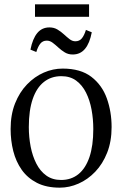

<svg xmlns="http://www.w3.org/2000/svg" viewBox="-20 -855 564 886"><path d="M29 -259.5Q29 -326 49.5 -377.8Q70 -429.5 104.8 -465.5Q139.5 -501.5 182 -520Q224.5 -538.5 269 -538.5Q352 -538.5 401.5 -500.5Q451 -462.5 473 -401Q495 -339.5 495 -268.5Q495 -202.5 474.5 -150.5Q454 -98.5 419.5 -62.5Q385 -26.5 342.5 -7.8Q300 11 256 11Q194 11 150.5 -11.2Q107 -33.5 80.2 -71.5Q53.5 -109.5 41.2 -158Q29 -206.5 29 -259.5ZM262 -24.5Q308.5 -24.5 341.8 -51.2Q375 -78 392.8 -130.2Q410.5 -182.5 410.5 -259.5Q410.5 -305.5 402.5 -349Q394.5 -392.5 377 -427.5Q359.5 -462.5 331.5 -483Q303.5 -503.5 263 -503.5Q216.5 -503.5 182.8 -477Q149 -450.5 131 -398.2Q113 -346 113 -268.5Q113 -222 121.5 -178.2Q130 -134.5 147.8 -99.8Q165.5 -65 193.8 -44.8Q222 -24.5 262 -24.5ZM120.5 -626Q130.5 -676.5 152 -702.5Q173.5 -728.5 208 -728.5Q229 -728.5 245.2 -718.8Q261.5 -709 275 -696.5Q288.5 -684 301.2 -674.2Q314 -664.5 327.5 -664.5Q346.5 -664.5 357.5 -677.8Q368.5 -691 376.5 -717L403.5 -706Q394 -655.5 372.2 -629.5Q350.5 -603.5 315.5 -603.5Q295 -603.5 279 -613.2Q263 -623 249.5 -635.5Q236 -648 223 -657.8Q210 -667.5 196 -667.5Q177.5 -667.5 166.5 -654.2Q155.5 -641 147.5 -615ZM391 -835V-777.5H141.5V-835Z"/></svg>

Font: Merriweather 96pt Light
Style: Regular
Weight: 300
Version: Version 2.100